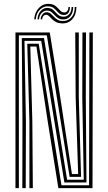

<svg xmlns="http://www.w3.org/2000/svg" viewBox="-20 -967 556 987"><path d="M59.5 0V-800H235.8L290.2 -464L349.8 -72.2H381.8L369 -465.5L366.8 -800H385V-465.5L396.8 -57.8H338L220.8 -785.5H77V0ZM94.8 0 95.5 -342 92 -771.2H206.2L325 -43.2H410.5L403 -465.5L403.8 -800H422L421 -465.5L424.5 -29H311L191.8 -756.8H105.8L113.2 -342L112.2 0ZM131.2 0V-342L120.2 -742.2H179L296 -14.5H437.8L439.5 -800H457.2L455.5 0H280L225 -345L167.2 -727.8H135.8L146.2 -342L148.8 0ZM155.8 -867.5Q158.5 -904.8 181.1 -927.2Q203.8 -949.8 235.2 -946.8Q251.5 -945.5 261.2 -939Q271 -932.5 278.1 -924.4Q285.2 -916.2 292.1 -910Q299 -903.8 308.8 -903Q319.8 -902.2 325.6 -909.8Q331.5 -917.2 331.8 -931H339.5Q339.5 -911.5 331.1 -900.4Q322.8 -889.2 306.5 -890Q294.2 -890.8 286.2 -896.9Q278.2 -903 271.4 -911.1Q264.5 -919.2 255.6 -926Q246.8 -932.8 232.5 -934.2Q206.2 -937.5 186.2 -918.4Q166.2 -899.2 164 -867.5ZM172.5 -867.5Q174.5 -896 190.8 -912.4Q207 -928.8 228.8 -926.2Q241.8 -924.8 250.4 -918.1Q259 -911.5 266.1 -903.2Q273.2 -895 281.8 -888.6Q290.2 -882.2 303.5 -881.2Q323 -880 335.2 -893.5Q347.5 -907 348 -931H356.2Q356.2 -901 341.2 -883.4Q326.2 -865.8 301.8 -867.2Q287 -868.2 277.5 -874.8Q268 -881.2 260.6 -889.5Q253.2 -897.8 245.4 -904.4Q237.5 -911 226 -912.2Q208.5 -914.2 195.2 -901.5Q182 -888.8 180.8 -867.5ZM188.8 -867.5Q190.2 -885.2 200.4 -895.5Q210.5 -905.8 224 -904Q234 -902.5 241.4 -896.1Q248.8 -889.8 256.2 -881.5Q263.8 -873.2 273.8 -866.8Q283.8 -860.2 299.2 -859.2Q327.2 -856.8 346 -876.9Q364.8 -897 364.2 -931H372.8Q372.5 -891.2 351.5 -868Q330.5 -844.8 296.2 -846.8Q279.2 -847.8 267.8 -853.9Q256.2 -860 248.2 -868Q240.2 -876 234 -882.5Q227.8 -889 221 -890.8Q213 -892.8 205.2 -886.6Q197.5 -880.5 197 -867.5Z"/></svg>

Font: Big Shoulders Inline Text Thin Medium
Style: Regular
Weight: 500
Version: Version 2.002